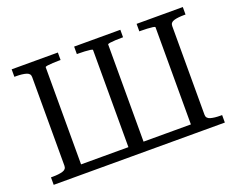

<svg xmlns="http://www.w3.org/2000/svg" viewBox="-113 -909 1366 1109"><g transform="rotate(-20 570.5 -355.0)"><path d="M953 0H182V-57H953ZM1096 -710V-664H1086Q1049 -664 1025 -657Q1001 -650 1001 -628V-82Q1001 -60 1025 -53Q1049 -46 1086 -46H1096V0H908V-654Q908 -658 894 -660Q880 -662 860 -663Q840 -664 821 -664H812V-710ZM328 -710V-664H319Q300 -664 280.5 -663Q261 -662 247 -660Q233 -658 233 -654V0H44V-46H55Q92 -46 116 -53Q140 -60 140 -82V-628Q140 -650 116 -657Q92 -664 55 -664H44V-710ZM428 -710H712V-664H703Q684 -664 664.5 -663Q645 -662 631 -660Q617 -658 617 -654V0H524V-654Q524 -658 510 -660Q496 -662 476 -663Q456 -664 437 -664H428Z"/></g></svg>

Font: Roboto Serif 28pt
Style: Regular
Weight: 400
Designer: Greg Gazdowicz
Foundry: Commercial Type
Version: Version 1.008